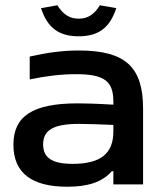

<svg xmlns="http://www.w3.org/2000/svg" viewBox="-20 -701 603 730"><path d="M280 -509C217 -509 160 -501 93 -486V-399C154 -412 214 -419 268 -419C375 -419 411 -394 411 -315V-303C347 -307 301 -308 275 -308C104 -308 31 -259 31 -151C31 -43 101 9 236 9C315 9 369 -9 405 -50H411V0H524V-288C524 -446 457 -509 280 -509ZM136 -670 198 -681C220 -646 245 -630 279 -630C314 -630 338 -646 360 -681L422 -670C398 -596 355 -563 279 -563C203 -563 160 -596 136 -670ZM144 -152C144 -207 184 -230 281 -230C312 -230 364 -228 411 -226V-201C411 -119 365 -78 256 -78C178 -78 144 -101 144 -152Z"/></svg>

Font: LT Wave Medium
Style: Regular
Weight: 500
Designer: Daniel Lyons
Version: Version 2.5 (Glyphs App)